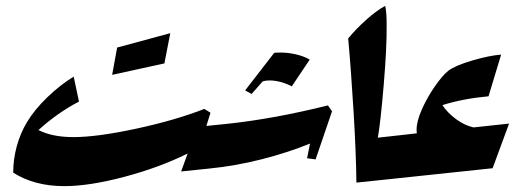

<svg xmlns="http://www.w3.org/2000/svg" viewBox="-20 -619 1754 654"><path d="M758 -180 715 -63 694 -45 597 -35 618 -93 619 -96Q522 -48 403 -16.5Q284 15 199 15Q97 15 25 -31Q25 -76 37 -120.5Q49 -165 72 -203Q97 -245 141 -287.5Q185 -330 231 -358L249 -273Q176 -235 111 -176Q158 -152 230 -152Q310 -152 443 -180.5Q576 -209 676 -248L697 -235L683 -190L752 -197ZM379 -457 560 -506 540 -403 362 -364Z M752 -197Q913 -214 1097 -260L1111 -240L1055 -76L1026 -80L1036 -130Q963 -100 873.5 -77Q784 -54 694 -45ZM936 -440Q961 -440 987.5 -434Q1014 -428 1035 -416L974 -325Q934 -345 898 -345Q886 -345 875 -342L837 -299L815 -311L914 -439Q921 -440 936 -440Z M1354 -142 1311 -25 1290 -7 1194 3Q1193 -95 1184.5 -236.5Q1176 -378 1166 -488Q1194 -522 1229 -553Q1264 -584 1292 -599Q1297 -579 1297 -536Q1298 -459 1287 -329.5Q1276 -200 1267 -150L1348 -159Z M1714 -198 1658 -46 1290 -7 1348 -159 1400 -165Q1399 -169 1399 -177Q1399 -206 1417 -246.5Q1435 -287 1461 -324.5Q1487 -362 1507 -378Q1531 -396 1589 -413Q1647 -430 1687 -433L1644 -291Q1557 -283 1487 -261Q1504 -235 1533 -213.5Q1562 -192 1593 -185Z"/></svg>

Font: Rakkas
Style: Regular
Weight: 400
Designer: Zeynep Akay
Foundry: Zeynep Akay
Version: Version 2.000